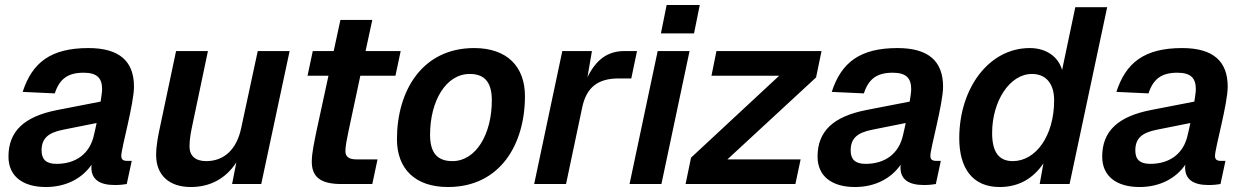

<svg xmlns="http://www.w3.org/2000/svg" viewBox="-20 -739 5000 771"><path d="M347 -66C347 -20 378 4 441 4C459 4 480 2 489 0L509 -93H491C475 -93 467 -98 467 -113C467 -144 518 -322 518 -391C518 -492 461 -546 335 -546C183 -546 109 -487 71 -370L200 -364C219 -422 252 -447 316 -447C371 -447 390 -424 390 -381C390 -369 387 -351 384 -331L209 -297C77 -271 14 -212 14 -110C14 -31 72 12 164 12C247 12 311 -24 348 -78C347 -74 347 -70 347 -66ZM147 -135C147 -183 173 -206 233 -218L368 -245C364 -227 361 -211 358 -200C342 -121 284 -81 207 -81C165 -81 147 -99 147 -135Z M746 12C824 12 887 -22 929 -87L912 0H1029L1143 -534H1015L949 -227C931 -139 880 -92 808 -92C764 -92 741 -114 741 -151C741 -181 747 -211 753 -239L815 -534H687L624 -236C616 -199 607 -157 607 -116C607 -38 657 12 746 12Z M1351 0H1475L1496 -99H1411C1381 -99 1367 -110 1367 -132C1367 -152 1373 -181 1379 -210L1427 -435H1568L1589 -534H1448L1475 -659H1347L1320 -534H1236L1215 -435H1299L1252 -218C1243 -173 1232 -126 1232 -90C1232 -30 1265 0 1351 0Z M1779 12C1988 12 2088 -159 2088 -353C2088 -471 2017 -546 1884 -546C1675 -546 1574 -374 1574 -180C1574 -62 1646 12 1779 12ZM1797 -92C1737 -92 1707 -124 1707 -198C1707 -334 1771 -442 1866 -442C1926 -442 1955 -409 1955 -336C1955 -200 1891 -92 1797 -92Z M2125 0H2253L2318 -308C2335 -389 2382 -424 2464 -424H2515L2538 -534H2488C2422 -534 2375 -502 2339 -429L2357 -534H2238Z M2634 -605H2767L2790 -719H2657ZM2508 0H2636L2749 -534H2621Z M2733 0H3174L3195 -99H2901L3257 -428L3279 -534H2857L2837 -435H3109L2755 -106Z M3596 -66C3596 -20 3627 4 3690 4C3708 4 3729 2 3738 0L3758 -93H3740C3724 -93 3716 -98 3716 -113C3716 -144 3767 -322 3767 -391C3767 -492 3710 -546 3584 -546C3432 -546 3358 -487 3320 -370L3449 -364C3468 -422 3501 -447 3565 -447C3620 -447 3639 -424 3639 -381C3639 -369 3636 -351 3633 -331L3458 -297C3326 -271 3263 -212 3263 -110C3263 -31 3321 12 3413 12C3496 12 3560 -24 3597 -78C3596 -74 3596 -70 3596 -66ZM3396 -135C3396 -183 3422 -206 3482 -218L3617 -245C3613 -227 3610 -211 3607 -200C3591 -121 3533 -81 3456 -81C3414 -81 3396 -99 3396 -135Z M3994 12C4073 12 4130 -24 4170 -83L4155 0H4275L4426 -710H4298L4245 -458C4230 -510 4183 -546 4115 -546C3950 -546 3832 -383 3832 -184C3832 -64 3885 12 3994 12ZM4047 -92C3990 -92 3964 -130 3964 -205C3964 -332 4034 -442 4124 -442C4178 -442 4213 -406 4213 -336C4213 -193 4139 -92 4047 -92Z M4739 -66C4739 -20 4770 4 4833 4C4851 4 4872 2 4881 0L4901 -93H4883C4867 -93 4859 -98 4859 -113C4859 -144 4910 -322 4910 -391C4910 -492 4853 -546 4727 -546C4575 -546 4501 -487 4463 -370L4592 -364C4611 -422 4644 -447 4708 -447C4763 -447 4782 -424 4782 -381C4782 -369 4779 -351 4776 -331L4601 -297C4469 -271 4406 -212 4406 -110C4406 -31 4464 12 4556 12C4639 12 4703 -24 4740 -78C4739 -74 4739 -70 4739 -66ZM4539 -135C4539 -183 4565 -206 4625 -218L4760 -245C4756 -227 4753 -211 4750 -200C4734 -121 4676 -81 4599 -81C4557 -81 4539 -99 4539 -135Z"/></svg>

Font: Geist SemiBold
Style: Italic
Weight: 600
Italic angle: -12°
Designer: Basement.studio, Andrés Briganti, Mateo Zaragoza
Foundry: Basement.studio, Vercel, Andrés Briganti, Guido Ferreyra, Mateo Zaragoza
Version: Version 1.500